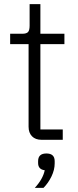

<svg xmlns="http://www.w3.org/2000/svg" viewBox="-20 -675 375 927"><path d="M244 103V114Q244 145 228.5 177Q213 209 190 232H148Q187 190 196 147Q164 143 164 112V103Q164 66 204 66Q244 66 244 103ZM283 0H181Q151 0 134.5 -17Q118 -34 118 -63V-462H29V-512H87Q108 -512 115.5 -520.5Q123 -529 123 -551V-655H175V-512H291V-462H175V-50H283Z"/></svg>

Font: IBM Plex Sans Light
Style: Regular
Weight: 300
Designer: Mike Abbink, Paul van der Laan, Pieter van Rosmalen
Foundry: Bold Monday
Version: Version 3.0